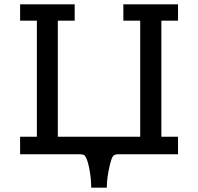

<svg xmlns="http://www.w3.org/2000/svg" viewBox="-20 -715 919 890"><path d="M73.2 0V-81.1H150.9V-619.1H73.2V-694.8H326.2V-619.1H248V-81.1H629.9V-619.1H551.8V-694.8H805.2V-619.1H728V-81.1H805.2V0H529.8Q512.7 0 505.4 7.1Q498 14.2 490.2 45.9Q475.1 106 475.1 154.8H402.8Q402.8 110.8 393.3 63.5Q383.8 16.1 371.1 4.9Q365.2 0 344.2 0Z"/></svg>

Font: CMU Concrete
Style: Bold
Weight: 700
Version: Version 0.7.0